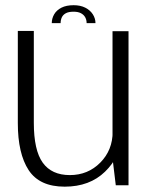

<svg xmlns="http://www.w3.org/2000/svg" viewBox="-20 -712 583 738"><path d="M425 0H474V-592H412.5V-103.5ZM110 -593H48.5V-239Q48.5 -121.5 90.2 -58Q132 5.5 228.5 5.5Q324.5 5.5 383.8 -52.2Q443 -110 443 -179L413 -206Q413 -135 365.5 -87Q318 -39 248.5 -39Q178.5 -39 144.2 -86.8Q110 -134.5 110 -240.5ZM263 -692Q235 -692 216.2 -682.5Q197.5 -673 188.2 -657Q179 -641 179 -623H213Q213 -635 217.5 -645Q222 -655 232.8 -661Q243.5 -667 263 -667Q280.5 -667 291.5 -661Q302.5 -655 307.8 -645Q313 -635 313 -623H347Q347 -641 336.8 -657Q326.5 -673 307.8 -682.5Q289 -692 263 -692Z"/></svg>

Font: Anybody Thin Light
Style: Regular
Weight: 300
Version: Version 1.113;gftools[0.9.25]